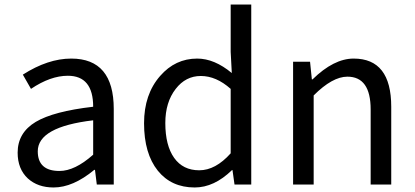

<svg xmlns="http://www.w3.org/2000/svg" viewBox="-20 -816 1835 849"><path d="M103 -27Q58 -69 58 -141Q58 -229 138 -277Q217 -324 392 -344Q392 -481 280 -481Q203 -481 117 -423L81 -486Q192 -557 295 -557Q483 -557 483 -334V0H408L400 -65H397Q303 13 217 13Q147 13 103 -27ZM392 -132V-284Q147 -255 147 -147Q147 -60 243 -60Q311 -60 392 -132Z M678 -61Q617 -137 617 -271Q617 -399 688 -480Q755 -557 852 -557Q928 -557 1005 -493L1000 -587V-796H1091V0H1017L1008 -64H1006Q927 13 841 13Q738 13 678 -61ZM1000 -138V-423Q936 -480 868 -480Q801 -480 757 -423Q711 -364 711 -272Q711 -173 750 -118Q789 -63 861 -63Q933 -63 1000 -138Z M1276 -543H1351L1359 -465H1362Q1456 -557 1544 -557Q1710 -557 1710 -344V0H1619V-332Q1619 -477 1516 -477Q1450 -477 1367 -394V0H1276Z"/></svg>

Font: Noto Sans Tobesmart edit
Style: Regular
Weight: 400
Designer: Ryoko NISHIZUKA  (kana & ideographs); Paul D. Hunt (Latin, Greek & Cyrillic); Wenlong ZHANG  (bopomofo); Sandoll Communi
Foundry: Adobe Systems Incorporated
Version: Version 1.005 Oct 7, 2021